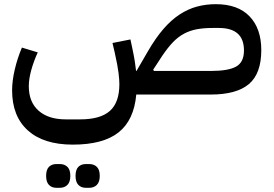

<svg xmlns="http://www.w3.org/2000/svg" viewBox="-20 -453 1312 920"><path d="M329 240Q189 240 113.5 172Q38 104 38 -20Q38 -65 50.5 -119Q63 -173 85 -225L161 -202Q142 -161 130 -118Q118 -75 118 -40Q118 36 165 77.5Q212 119 295 119H364Q461 119 506.5 78.5Q552 38 552 -50Q552 -70 548 -103.5Q544 -137 530 -200L519 -247L605 -264L615 -217Q622 -184 626 -158.5Q630 -133 632 -113H634L688 -206Q725 -270 762.5 -313.5Q800 -357 840.5 -383.5Q881 -410 924 -421.5Q967 -433 1014 -433Q1120 -433 1176 -374.5Q1232 -316 1232 -213Q1232 -100 1172.5 -50Q1113 0 990 0H633Q622 123 548 181.5Q474 240 329 240ZM990 -113Q1074 -113 1111.5 -134Q1149 -155 1149 -211Q1149 -319 1029 -319H999Q957 -319 924 -313Q891 -307 862.5 -292Q834 -277 809 -251Q784 -225 757 -185L714 -119L718 -113ZM392 447Q369 447 355.5 433Q342 419 342 390Q342 360 355.5 346.5Q369 333 392 333H407Q430 333 444 346.5Q458 360 458 390Q458 419 444 433Q430 447 407 447ZM251 447Q228 447 214.5 433Q201 419 201 390Q201 360 214.5 346.5Q228 333 251 333H266Q289 333 303 346.5Q317 360 317 390Q317 419 303 433Q289 447 266 447Z"/></svg>

Font: IBM Plex Sans Arabic Medm
Style: Regular
Weight: 500
Designer: Mike Abbink, Paul van der Laan, Pieter van Rosmalen, Wael Morcos, Khajak Apelian
Foundry: Bold Monday
Version: Version 1.005